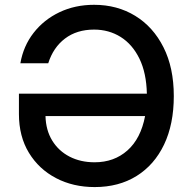

<svg xmlns="http://www.w3.org/2000/svg" viewBox="-20 -757 788 787"><path d="M368.2 9.8Q279.8 9.8 209.7 -26.9Q139.6 -63.5 98.6 -130.6Q57.6 -197.8 57.6 -289.6V-373H582Q580.1 -458 551.5 -516.6Q522.9 -575.2 474.6 -605.5Q426.3 -635.7 365.7 -635.7Q294.9 -635.7 246.6 -599.1Q198.2 -562.5 177.7 -497.6H63.5Q75.7 -568.4 117.7 -622.3Q159.7 -676.3 223.6 -706.8Q287.6 -737.3 365.7 -737.3Q460.4 -737.3 534.2 -692.1Q607.9 -647 650.1 -563.2Q692.4 -479.5 692.4 -363.3Q692.4 -248 652.6 -164.6Q612.8 -81.1 539.8 -35.6Q466.8 9.8 368.2 9.8ZM574.7 -281.2H166.5Q168 -223.1 194.1 -180.7Q220.2 -138.2 265.1 -115Q310.1 -91.8 367.7 -91.8Q447.8 -91.8 502.4 -140.4Q557.1 -189 574.7 -281.2Z"/></svg>

Font: Inter Medium
Style: Regular
Weight: 500
Designer: Rasmus Andersson
Foundry: rsms
Version: Version 4.001;git-9221beed3